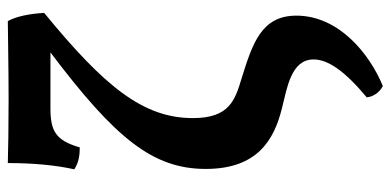

<svg xmlns="http://www.w3.org/2000/svg" viewBox="-274 -476 999 491"><g transform="rotate(-90 225.5 -230.5)"><path d="M271 -112C215 -129 169 -143 169 -237C169 -364 250 -463 438 -617C436 -654 429 -689 417 -710C388 -710 303 -708 218 -708C151 -708 84 -709 54 -710C54 -648 49 -589 38 -540C55 -529 73 -526 94 -526C112 -587 135 -601 194 -601H337C117 -435 39 -339 39 -204C39 -71 114 -29 194 -9C245 4 319 14 319 72C319 109 289 152 222 208C224 227 237 242 251 249C334 215 431 136 431 28C431 -61 361 -84 271 -112Z"/></g></svg>

Font: Vollkorn Semibold
Style: Regular
Weight: 600
Designer: Friedrich Althausen
Foundry: Friedrich Althausen
Version: Version 4.015;PS 004.015;hotconv 1.0.88;makeotf.lib2.5.64775